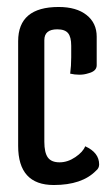

<svg xmlns="http://www.w3.org/2000/svg" viewBox="-20 -520 320 550"><path d="M224 -101Q264 -83 264 -49Q264 -38 255 -31Q215 10 134 10Q32 10 32 -102V-402Q32 -500 148 -500Q199 -500 228 -477Q257 -454 257 -415V-333Q257 -316 233 -310Q221 -306 207.5 -306Q194 -306 181 -309Q184 -331 184 -356V-389Q184 -414 175 -425Q166 -436 144 -436Q107 -436 107 -405V-114Q107 -83 117 -69Q127 -55 150.5 -55Q174 -55 196 -70Q218 -85 224 -101Z"/></svg>

Font: el_Medula One
Style: Regular
Weight: 400
Designer: Luciano Vergara
Foundry: Luciano Vergara
Version: Version 1.002 August 17, 2020